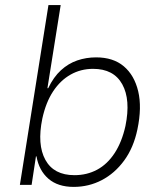

<svg xmlns="http://www.w3.org/2000/svg" viewBox="-20 -725 630 753"><path d="M269 8Q207 8 170 -24Q133 -56 123 -112H121L104 0H58L170 -705H218L166 -379H169Q190 -423 219 -449.5Q248 -476 283 -488Q318 -500 357 -500Q424 -500 465.5 -465Q507 -430 522 -367Q537 -304 519 -218Q504 -146 467 -95.5Q430 -45 379 -18.5Q328 8 269 8ZM272 -38Q321 -38 361 -59.5Q401 -81 429.5 -124.5Q458 -168 472 -231Q493 -334 459.5 -394.5Q426 -455 345 -455Q297 -455 257 -432.5Q217 -410 188.5 -367Q160 -324 146 -260Q125 -158 158 -98Q191 -38 272 -38Z"/></svg>

Font: Nunito Sans 7pt SemiCondensed ExtraLight
Style: Italic
Weight: 250
Width: 4
Italic angle: -9°
Designer: Vernon Adams
Foundry: Vernon Adams
Version: Version 3.101;gftools[0.9.27]